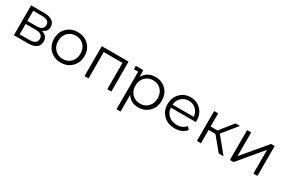

<svg xmlns="http://www.w3.org/2000/svg" viewBox="93 -1632 4306 2927"><g transform="rotate(30 2245.5 -168.0)"><path d="M436 -272Q543 -247 543 -143Q543 0 340 0H101V-526H333Q423 -526 474 -491Q525 -456 525 -391Q525 -304 436 -272ZM170 -470V-292H328Q454 -292 454 -382Q454 -470 328 -470ZM337 -56Q473 -56 473 -147Q473 -194 442 -216.5Q411 -239 344 -239H170V-56Z M1117.5 -70.5Q1042 5 926 5Q810 5 734 -70.5Q658 -146 658 -263Q658 -380 734 -455Q810 -530 926 -530Q1042 -530 1117.5 -455Q1193 -380 1193 -263Q1193 -146 1117.5 -70.5ZM785.5 -115Q841 -58 926 -58Q1011 -58 1066 -115Q1121 -172 1121 -263Q1121 -354 1066 -411Q1011 -468 926 -468Q841 -468 785.5 -411Q730 -354 730 -263Q730 -172 785.5 -115Z M1345 -526H1817V0H1746V-463H1416V0H1345Z M2290 -530Q2404 -530 2478.5 -455.5Q2553 -381 2553 -263Q2553 -144 2478.5 -69.5Q2404 5 2290 5Q2157 5 2091 -99V194H2020V-466H1945V-526H2075L2080 -408Q2111 -467 2165.5 -498.5Q2220 -530 2290 -530ZM2285 -58Q2370 -58 2425.5 -115Q2481 -172 2481 -263Q2481 -354 2425.5 -411Q2370 -468 2285 -468Q2201 -468 2145 -410.5Q2089 -353 2089 -263Q2089 -172 2145 -115Q2201 -58 2285 -58Z M3166 -263Q3166 -249 3165 -241H2725Q2731 -159 2788 -108.5Q2845 -58 2932 -58Q3035 -58 3093 -127L3133 -81Q3061 5 2931 5Q2809 5 2732 -70Q2655 -145 2655 -263Q2655 -380 2728 -455Q2801 -530 2912 -530Q3023 -530 3094.5 -455.5Q3166 -381 3166 -263ZM2912 -469Q2835 -469 2783.5 -420.5Q2732 -372 2725 -294H3098Q3092 -371 3040 -420Q2988 -469 2912 -469Z M3708 0 3514 -234H3394V0H3323V-526H3394V-295H3515L3700 -526H3777L3570 -271L3792 0Z M3904 0V-526H3975V-108L4326 -526H4389V0H4318V-418L3968 0Z"/></g></svg>

Font: mBank
Style: Regular
Weight: 400
Designer: Julieta Ulanovsky
Foundry: Julieta Ulanovsky
Version: Version 7.200;PS 007.200;hotconv 1.0.88;makeotf.lib2.5.64775